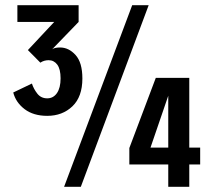

<svg xmlns="http://www.w3.org/2000/svg" viewBox="-20 -720 820 740"><path d="M162 -273.5Q109 -273.5 75 -299.2Q41 -325 31 -363.5L103 -398Q109.5 -377.5 123.8 -359.2Q138 -341 162 -341Q185.5 -341 199.5 -361.2Q213.5 -381.5 213.5 -418Q213.5 -453.5 200.8 -470.8Q188 -488 167.5 -488Q149.5 -488 135.5 -478.5L87.5 -527L189 -635.5H47V-700H283V-635.5L181 -530Q190.5 -537 211.5 -537Q245 -537 271.2 -508Q297.5 -479 297.5 -417.5Q297.5 -347 259 -310.2Q220.5 -273.5 162 -273.5ZM227 0 489.5 -700H553L291.5 0ZM628.5 0V-86H478.5V-149.5L580.5 -420H709.5V-151H751.5V-86H709.5V0ZM560 -151H628.5V-351Z"/></svg>

Font: Trispace SemiCondensed Medium
Style: Regular
Weight: 500
Width: 4
Designer: Tyler Finck
Foundry: Etcetera Type Company
Version: Version 1.210; ttfautohint (v1.8.3)